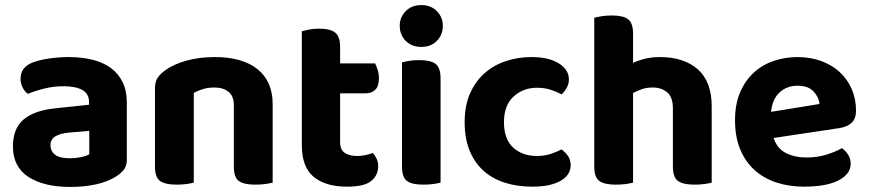

<svg xmlns="http://www.w3.org/2000/svg" viewBox="-20 -721 3427 757"><path d="M256 -97Q278 -97 299.5 -101.5Q321 -106 332 -113V-205L250 -198Q218 -195 198.5 -183.5Q179 -172 179 -149Q179 -125 197 -111Q215 -97 256 -97ZM250 -496Q302 -496 344.5 -485.5Q387 -475 417 -453Q447 -431 463.5 -397Q480 -363 480 -317V-91Q480 -65 466.5 -49.5Q453 -34 434 -23Q403 -4 358 6Q313 16 256 16Q153 16 92 -23.5Q31 -63 31 -144Q31 -213 72 -249Q113 -285 198 -294L331 -308V-319Q331 -351 305 -366Q279 -381 230 -381Q192 -381 155.5 -372Q119 -363 90 -351Q78 -359 69.5 -375.5Q61 -392 61 -411Q61 -455 107 -474Q136 -485 174.5 -490.5Q213 -496 250 -496Z M902 -307Q902 -342 881 -359Q860 -376 825 -376Q801 -376 781 -370Q761 -364 744 -355V-1Q734 2 716 4.5Q698 7 676 7Q631 7 611 -7.5Q591 -22 591 -64V-373Q591 -399 602 -415Q613 -431 633 -445Q665 -468 715.5 -482Q766 -496 827 -496Q936 -496 995.5 -448Q1055 -400 1055 -311V-1Q1044 2 1026 4.5Q1008 7 986 7Q941 7 921.5 -7.5Q902 -22 902 -64V-307Z M1321 -159Q1321 -131 1339 -118.5Q1357 -106 1389 -106Q1404 -106 1421 -109.5Q1438 -113 1450 -118Q1459 -108 1465 -95Q1471 -82 1471 -65Q1471 -30 1443.5 -7.5Q1416 15 1348 15Q1264 15 1217 -23.5Q1170 -62 1170 -149V-598Q1181 -601 1199 -604.5Q1217 -608 1238 -608Q1282 -608 1301.5 -592.5Q1321 -577 1321 -536V-471H1459Q1464 -461 1469 -445.5Q1474 -430 1474 -413Q1474 -381 1459.5 -367Q1445 -353 1422 -353H1321V-159Z M1717 -1Q1707 2 1689 4.5Q1671 7 1649 7Q1604 7 1584.5 -7.5Q1565 -22 1565 -64V-475Q1575 -478 1593 -481Q1611 -484 1633 -484Q1678 -484 1697.5 -469Q1717 -454 1717 -412ZM1556 -619Q1556 -653 1579.5 -677Q1603 -701 1641 -701Q1679 -701 1702.5 -677Q1726 -653 1726 -619Q1726 -584 1702.5 -560Q1679 -536 1641 -536Q1603 -536 1579.5 -560Q1556 -584 1556 -619Z M2097 -375Q2043 -375 2005 -340.5Q1967 -306 1967 -239Q1967 -172 2003.5 -139Q2040 -106 2096 -106Q2128 -106 2152.5 -114.5Q2177 -123 2194 -132Q2211 -119 2220.5 -104.5Q2230 -90 2230 -69Q2230 -31 2190 -8Q2150 15 2079 15Q2019 15 1969.5 -1Q1920 -17 1885 -49Q1850 -81 1831 -128.5Q1812 -176 1812 -239Q1812 -304 1833 -352Q1854 -400 1890 -432Q1926 -464 1974 -480Q2022 -496 2075 -496Q2144 -496 2183.5 -471Q2223 -446 2223 -408Q2223 -390 2214.5 -375Q2206 -360 2194 -349Q2176 -359 2151.5 -367Q2127 -375 2097 -375Z M2476 -1Q2466 2 2448 4.5Q2430 7 2408 7Q2363 7 2343 -7.5Q2323 -22 2323 -64V-651Q2334 -654 2352 -657Q2370 -660 2392 -660Q2437 -660 2456.5 -645Q2476 -630 2476 -588V-473Q2497 -483 2523.5 -489.5Q2550 -496 2581 -496Q2677 -496 2731.5 -447.5Q2786 -399 2786 -302V-1Q2776 2 2758 4.5Q2740 7 2718 7Q2673 7 2653 -7.5Q2633 -22 2633 -64V-293Q2633 -338 2610.5 -357Q2588 -376 2553 -376Q2530 -376 2511 -369.5Q2492 -363 2476 -354V-1Z M3030 -177Q3044 -135 3079 -117.5Q3114 -100 3160 -100Q3202 -100 3239 -111.5Q3276 -123 3299 -137Q3314 -127 3324 -111Q3334 -95 3334 -76Q3334 -53 3320 -36Q3306 -19 3281.5 -7.5Q3257 4 3223.5 9.5Q3190 15 3150 15Q3091 15 3041 -1.5Q2991 -18 2955 -50.5Q2919 -83 2898.5 -132Q2878 -181 2878 -247Q2878 -311 2898.5 -358Q2919 -405 2953.5 -436Q2988 -467 3032.5 -481.5Q3077 -496 3124 -496Q3175 -496 3217.5 -480.5Q3260 -465 3290.5 -437Q3321 -409 3338 -370Q3355 -331 3355 -285Q3355 -253 3338 -237Q3321 -221 3290 -216ZM3125 -383Q3082 -383 3053.5 -356.5Q3025 -330 3020 -280L3211 -311Q3209 -337 3188 -360Q3167 -383 3125 -383Z"/></svg>

Font: Baloo 2
Style: Bold
Weight: 700
Designer: Sarang Kulkarni and Ek Type
Foundry: Ek Type
Version: Version 1.640;hotconv 1.0.111;makeotfexe 2.5.65597; ttfautoh